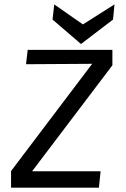

<svg xmlns="http://www.w3.org/2000/svg" viewBox="-20 -870 584 890"><path d="M128.9 -76.2H446.3L438.5 0H31.2V-77.1L407.2 -574.2L100.6 -572.3L108.4 -638.7H501V-567.4ZM364.3 -756.8 510.7 -849.6 503.9 -779.3 355.5 -666 223.6 -779.3 231.4 -849.6Z"/></svg>

Font: Puritan
Style: Italic
Weight: 400
Version: 2.0a